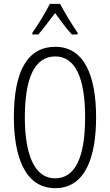

<svg xmlns="http://www.w3.org/2000/svg" viewBox="-20 -967 571 997"><path d="M292 -947H239C217 -903 177 -837 148 -797V-788H179C204 -816 238 -863 266 -899C294 -861 325 -818 353 -788H383V-797C361 -828 316 -901 292 -947ZM479 -358C479 -567 421 -724 267 -724C126 -724 52 -603 52 -359C52 -165 104 10 267 10C427 10 479 -159 479 -358ZM109 -358C109 -562 160 -674 267 -674C370 -674 422 -564 422 -358C422 -149 370 -41 266 -41C164 -41 109 -154 109 -358Z"/></svg>

Font: Noto Sans Myanmar UI ExtraCondensed Light
Style: Regular
Weight: 300
Width: 2
Designer: Monotype Design Team
Foundry: Monotype Imaging Inc.
Version: Version 2.103